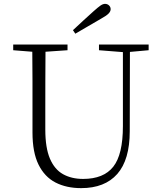

<svg xmlns="http://www.w3.org/2000/svg" viewBox="-20 -952 828 987"><path d="M355 -796.9Q381.8 -822.3 409.4 -847.4Q437 -872.6 461.9 -895Q484.4 -915 496.8 -923.6Q509.3 -932.1 520 -932.1Q532.2 -932.1 540.5 -924.1Q548.8 -916 548.8 -904.8Q548.8 -893.1 537.6 -881.8Q526.4 -870.6 498 -855Q465.8 -836.4 432.9 -817.1Q399.9 -797.9 367.2 -778.8ZM488.8 -693.8V-723.1H744.1V-693.8L647.9 -685.1L647 -277.8Q647 -130.4 582.8 -57.6Q518.6 15.1 397 15.1Q321.3 15.1 265.1 -13.9Q209 -43 178 -106Q147 -168.9 147 -271V-387.2Q147 -462.9 147 -537.4Q147 -611.8 146 -686L47.9 -693.8V-723.1H327.1V-693.8L213.9 -686Q213.4 -612.3 213.1 -537.8Q212.9 -463.4 212.9 -387.2V-286.1Q212.9 -192.4 236.6 -136.7Q260.3 -81.1 304 -56.6Q347.7 -32.2 407.2 -32.2Q512.7 -32.2 562.3 -95Q611.8 -157.7 611.8 -303.2V-684.1Z"/></svg>

Font: Source Han Serif TW ExtraLight
Style: Regular
Weight: 250
Designer: Ryoko NISHIZUKA Ë•øÂ°öÊ∂ºÂ≠ê (kana & ideographs); Frank Grie√ühammer (Latin, Greek & Cyrillic); Wenlong ZHANG Âº†ÊñáÈæô 
Foundry: Adobe
Version: Version 2.003;hotconv 1.1.1;makeotfexe 2.6.0